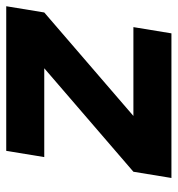

<svg xmlns="http://www.w3.org/2000/svg" viewBox="3 -573 570 616"><g transform="rotate(90 288.0 -265.0)"><path d="M0 0H464L484 -122H199L531 -408L551 -530H87L67 -408H352L20 -122Z"/></g></svg>

Font: Iosevka Sparkle Heavy
Style: Italic
Weight: 900
Italic angle: -9°
Designer: Belleve Invis
Foundry: Belleve Invis
Version: Version 4.5.0; ttfautohint (v1.8.3)